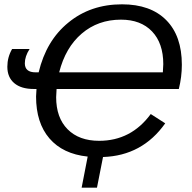

<svg xmlns="http://www.w3.org/2000/svg" viewBox="-20 -718 890 889"><path d="M808 -306H242L240 -268Q240 -173 293 -119.5Q346 -66 439 -66Q587 -66 678 -190L745 -147Q639 3 457 9L429 151H358L386 7Q271 -5 209 -77Q147 -149 147 -271L149 -306H136Q78 -306 46 -333Q14 -360 14 -409Q14 -453 36 -491H117Q95 -457 95 -425Q95 -383 145 -383H159Q194 -530 296 -613Q399 -698 545 -698Q677 -698 749.5 -625Q822 -552 822 -418Q822 -362 808 -306ZM540 -627Q434 -627 358.5 -562.5Q283 -498 254 -383H734L736 -421Q736 -518 684 -572.5Q632 -627 540 -627Z"/></svg>

Font: Libra Sans
Style: Italic
Weight: 400
Italic angle: -12°
Foundry: Context Ltd
Version: Version 1.002